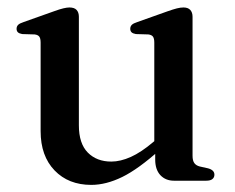

<svg xmlns="http://www.w3.org/2000/svg" viewBox="-20 -496 646 527"><path d="M406 -58V-90.5L403.5 -93.5V-379Q403.5 -390.5 399.8 -395.5Q396 -400.5 387 -401.5L353 -402.5Q344.5 -404 341 -407.5Q337.5 -411 337.5 -417Q337.5 -423.5 341.8 -427.8Q346 -432 357 -435.5L440 -465Q455.5 -470.5 465.5 -473Q475.5 -475.5 483.5 -475.5Q496 -475.5 502.2 -468.8Q508.5 -462 508.5 -450V-68.5Q508.5 -55 513.5 -48.2Q518.5 -41.5 528.5 -39L551 -34Q560 -31.5 564.2 -27.2Q568.5 -23 568.5 -16.5Q568.5 -9 563 -4.5Q557.5 0 546 0H457.5Q434.5 0 420.2 -15.2Q406 -30.5 406 -58ZM91.5 -136V-379Q91.5 -390.5 87.8 -395.5Q84 -400.5 75 -401.5L41 -402.5Q32.5 -404 29 -407.5Q25.5 -411 25.5 -417Q25.5 -423.5 29.8 -427.8Q34 -432 45 -435.5L128 -465Q144.5 -471 154.2 -473.2Q164 -475.5 170.5 -475.5Q184 -475.5 190.2 -468.8Q196.5 -462 196.5 -450V-152Q196.5 -102 221 -77.2Q245.5 -52.5 285.5 -52.5Q310.5 -52.5 339 -65.2Q367.5 -78 400.5 -106L422 -124L441 -104.5L419.5 -85.5Q360 -32 315.5 -10.2Q271 11.5 230.5 11.5Q168 11.5 129.8 -28.2Q91.5 -68 91.5 -136Z"/></svg>

Font: Fraunces Wonky
Style: Regular
Weight: 400
Version: Version 1.000;[b76b70a41]